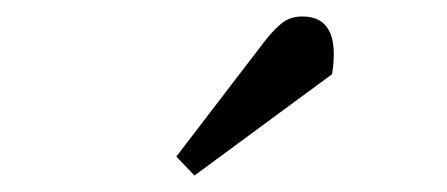

<svg xmlns="http://www.w3.org/2000/svg" viewBox="-20 -793 542 233"><path d="M302 -744Q314 -759 323.5 -766Q333 -773 347 -773Q394 -773 383 -703L216 -580L194 -603Z"/></svg>

Font: Literata 12pt
Style: Italic
Weight: 400
Italic angle: -2°
Designer: Latin by Veronika Burian and Jose Scaglione. Greek by Irene Vlachou. Cyrillic by Vera Evstafieva
Foundry: TypeTogether
Version: Version 3.002